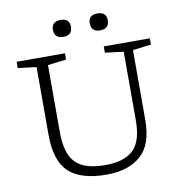

<svg xmlns="http://www.w3.org/2000/svg" viewBox="-96 -986 1033 1086"><g transform="rotate(-10 421.0 -443.5)"><path d="M644.5 -265V-658L538.5 -671V-707H803V-671L697.5 -658V-256.5Q697.5 -114.5 625.8 -52.2Q554 10 428.5 10Q283.5 10 213.8 -53.8Q144 -117.5 144 -269V-658L38 -671V-707H315.5V-671L209.5 -658V-276Q209.5 -190 232.8 -139.2Q256 -88.5 305.2 -66.5Q354.5 -44.5 433 -44.5Q538.5 -44.5 591.5 -93.5Q644.5 -142.5 644.5 -265ZM323.5 -800Q271.5 -800 271.5 -849.5Q271.5 -897 323.5 -897Q375 -897 375 -849.5Q375 -800 323.5 -800ZM534.5 -800Q483 -800 483 -849.5Q483 -897 534.5 -897Q586.5 -897 586.5 -849.5Q586.5 -800 534.5 -800Z"/></g></svg>

Font: Newsreader 6pt Light
Style: Regular
Weight: 300
Designer: Hugues Gentile
Foundry: Production Type
Version: Version 1.003; ttfautohint (v1.8.3)